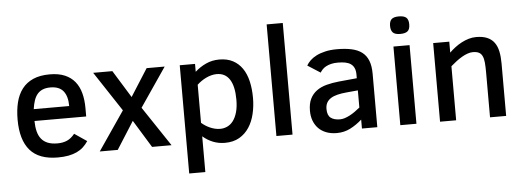

<svg xmlns="http://www.w3.org/2000/svg" viewBox="-56 -890 3396 1246"><g transform="rotate(-5 1642.5 -267.0)"><path d="M159.2 -233.9Q159.7 -195.3 167.2 -165.8Q174.8 -136.2 190.9 -116.5Q207 -96.7 232.7 -86.4Q258.3 -76.2 295.9 -76.2Q331.1 -76.2 358.2 -88.1Q385.3 -100.1 408.2 -128.9L488.8 -74.2Q474.1 -52.2 456.1 -35.6Q438 -19 414.1 -7.8Q390.1 3.4 359.6 9.3Q329.1 15.1 290 15.1Q167.5 15.1 109.1 -52.5Q50.8 -120.1 50.8 -252Q50.8 -314 63.2 -364.5Q75.7 -415 103.3 -451.2Q130.9 -487.3 175.3 -507.1Q219.7 -526.9 284.2 -526.9Q341.3 -526.9 381.6 -509.8Q421.9 -492.7 447.3 -461.4Q472.7 -430.2 484.4 -386.2Q496.1 -342.3 496.1 -289.1V-233.9ZM392.1 -311Q392.1 -375 365.2 -408.4Q338.4 -441.9 280.8 -441.9Q251.5 -441.9 230.7 -433.3Q210 -424.8 196 -408.2Q182.1 -391.6 173.8 -367.2Q165.5 -342.8 161.1 -311Z M904.8 0 794.9 -179.2 681.2 0H564L736.8 -252.9L565.9 -512.2H690.9L800.8 -334L914.1 -512.2H1031.7L858.9 -258.8L1031.7 0Z M1585 -259.8Q1585 -206.1 1573.2 -156.2Q1561.5 -106.4 1536.6 -68.4Q1511.7 -30.3 1472.7 -7.6Q1433.6 15.1 1378.9 15.1Q1337.4 15.1 1301.3 0.7Q1265.1 -13.7 1234.9 -40V192.9H1129.9V-512.2H1229.5V-460.9Q1261.7 -490.2 1301.5 -508.5Q1341.3 -526.9 1388.7 -526.9Q1439.9 -526.9 1476.8 -507.3Q1513.7 -487.8 1537.8 -452.6Q1562 -417.5 1573.5 -368.2Q1585 -318.8 1585 -259.8ZM1476.6 -257.8Q1476.6 -344.2 1448 -389.2Q1419.4 -434.1 1363.8 -434.1Q1346.2 -434.1 1328.4 -429.4Q1310.5 -424.8 1293.9 -416.7Q1277.3 -408.7 1262.2 -398.2Q1247.1 -387.7 1234.9 -376V-127.9Q1246.6 -117.7 1260.5 -108.6Q1274.4 -99.6 1290 -92.8Q1305.7 -85.9 1322.3 -82Q1338.9 -78.1 1356 -78.1Q1380.4 -78.1 1402.3 -88.4Q1424.3 -98.6 1440.7 -120.4Q1457 -142.1 1466.8 -176Q1476.6 -210 1476.6 -257.8Z M1714.8 0V-727.1H1819.8V0Z M2272 0V-58.1Q2235.8 -25.9 2195.6 -5.4Q2155.3 15.1 2107.9 15.1Q2068.8 15.1 2038.6 3.4Q2008.3 -8.3 1987.8 -29.5Q1967.3 -50.8 1956.5 -79.8Q1945.8 -108.9 1945.8 -144Q1945.8 -190.4 1961.2 -221.7Q1976.6 -252.9 2003.7 -272.7Q2030.8 -292.5 2068.1 -302.5Q2105.5 -312.5 2149.9 -316.9L2267.1 -328.1V-352.1Q2267.1 -377.4 2259.5 -394.3Q2252 -411.1 2237.5 -421.4Q2223.1 -431.6 2201.9 -435.8Q2180.7 -439.9 2153.8 -439.9Q2127.9 -439.9 2108.6 -435.1Q2089.4 -430.2 2075.2 -422.4Q2061 -414.6 2051.8 -404.5Q2042.5 -394.5 2037.1 -384.8L1954.1 -438Q1963.4 -454.6 1979.7 -470.5Q1996.1 -486.3 2020.5 -498.8Q2044.9 -511.2 2078.4 -519Q2111.8 -526.9 2155.8 -526.9Q2209.5 -526.9 2250 -518.1Q2290.5 -509.3 2317.6 -488.8Q2344.7 -468.3 2358.4 -433.8Q2372.1 -399.4 2372.1 -348.1V0ZM2267.1 -249 2193.8 -242.2Q2160.2 -239.3 2134 -232.9Q2107.9 -226.6 2090.1 -215.3Q2072.3 -204.1 2063 -187.3Q2053.7 -170.4 2053.7 -146Q2053.7 -105.5 2075.2 -88.6Q2096.7 -71.8 2135.7 -71.8Q2150.9 -71.8 2167.2 -77.1Q2183.6 -82.5 2200.4 -91.3Q2217.3 -100.1 2234.1 -112.1Q2251 -124 2267.1 -137.2Z M2636.7 -647Q2636.7 -614.7 2621.3 -602.3Q2606 -589.8 2573.7 -589.8Q2538.6 -589.8 2525.1 -604.5Q2511.7 -619.1 2511.7 -647Q2511.7 -677.2 2525.9 -690.7Q2540 -704.1 2573.7 -704.1Q2607.4 -704.1 2622.1 -690.9Q2636.7 -677.7 2636.7 -647ZM2522 0V-512.2H2627V0Z M3106.4 0V-292Q3106.4 -330.1 3104 -356.7Q3101.6 -383.3 3093.5 -399.9Q3085.4 -416.5 3070.8 -423.8Q3056.2 -431.2 3031.7 -431.2Q3015.6 -431.2 2997.3 -424.8Q2979 -418.5 2960.2 -407.5Q2941.4 -396.5 2922.4 -382.1Q2903.3 -367.7 2885.7 -352.1V0H2780.8V-512.2H2885.7V-440.9Q2902.3 -457.5 2922.9 -473.1Q2943.4 -488.8 2966.1 -500.7Q2988.8 -512.7 3012.9 -519.8Q3037.1 -526.9 3061.5 -526.9Q3104.5 -526.9 3133.3 -514.6Q3162.1 -502.4 3179.4 -478.8Q3196.8 -455.1 3204.1 -420.7Q3211.4 -386.2 3211.4 -341.8V0Z"/></g></svg>

Font: Lorenzo Sans Medium
Style: Regular
Weight: 500
Foundry: Intel Corporation
Version: Version 1.00; ttfautohint (v1.5)